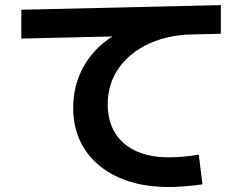

<svg xmlns="http://www.w3.org/2000/svg" viewBox="-20 -723 978 764"><path d="M271.2 -294.1Q271.2 -364.8 297.1 -426.1Q322.9 -487.3 370.8 -533.6Q418.7 -580 483.3 -605.6L495 -579.6L64.8 -569.5V-684.2L858.7 -702.7V-588.6L739.3 -585.7Q646.2 -583.3 570.8 -548.3Q495.5 -513.2 452 -451.1Q408.6 -389 408.6 -307.6Q408.6 -242.1 437.5 -194.6Q466.5 -147 521.2 -122Q575.9 -97 651.3 -97Q679.5 -97 712.8 -99.9Q746.1 -102.9 770.9 -107.9L785.6 10.4Q754 15.3 717.9 18.2Q681.9 21.1 650.2 21.1Q536.1 21.1 450.4 -17.7Q364.6 -56.6 317.9 -127.9Q271.2 -199.3 271.2 -294.1Z"/></svg>

Font: WEMIX Pretendard Variable
Style: Regular
Weight: 400
Designer: Base glyphs from Inter by Rasmus Andersson; Hangeul glyphs from Noto Sans CJK(Source Han Sans) by Jang Soo-young and Kan
Foundry: Kil Hyung-jin
Version: Version 1.000;Glyphs 3.2 (3208)